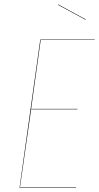

<svg xmlns="http://www.w3.org/2000/svg" viewBox="-20 -862 455 882"><path d="M247.1 -841.8 374 -772.9 373 -771 246.1 -839.8ZM415 -680.2V-678.2H167L123 -361.8H335.9V-359.9H123L71.8 -2H329.1V0H69.8L165 -680.2Z"/></svg>

Font: Fira Sans Compressed Two
Style: Italic
Weight: 100
Width: 3
Italic angle: -8°
Designer: Carrois Corporate & Edenspiekermann AG
Foundry: Carrois Corporate GbR & Edenspiekermann AG
Version: Version 4.203;PS 004.203;hotconv 1.0.88;makeotf.lib2.5.64775